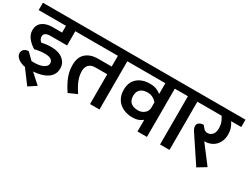

<svg xmlns="http://www.w3.org/2000/svg" viewBox="-81 -1189 2459 1902"><g transform="rotate(30 1148.5 -238.0)"><path d="M153 3Q131 0 110 -8.5Q89 -17 73 -29Q57 -41 47.5 -56.5Q38 -72 38 -89Q38 -115 57 -132.5Q76 -150 109 -150L181 -79Q214 -77 245 -80Q276 -83 300 -92Q324 -101 338.5 -116Q353 -131 353 -152Q353 -179 330 -194Q307 -209 260 -209Q234 -209 206.5 -205.5Q179 -202 145 -194Q125 -206 105.5 -222Q86 -238 70 -257.5Q54 -277 44.5 -300Q35 -323 35 -349Q35 -409 77.5 -442Q120 -475 193 -475H302V-552H-10V-636H510V-552H409V-389H219Q145 -389 145 -340Q145 -309 174 -285Q203 -292 229 -295Q255 -298 284 -298Q367 -298 416 -258.5Q465 -219 465 -157Q465 -119 448.5 -90Q432 -61 402.5 -41.5Q373 -22 333 -11Q293 0 246 3L357 103L270 160Z M765 -341Q711 -341 686.5 -314Q662 -287 662 -242Q662 -188 684 -136Q706 -84 744 -26L649 16Q609 -41 580.5 -107.5Q552 -174 552 -249Q552 -339 603.5 -384Q655 -429 741 -429H896V-552H502V-636H1089V-552H1004V0H896V-341Z M1311 -472Q1358 -472 1388 -459Q1418 -446 1439 -429V-552H1069V-636H1632V-552H1547V0H1439V-134Q1426 -121 1397.5 -108Q1369 -95 1322 -95Q1280 -95 1242 -107.5Q1204 -120 1175.5 -144.5Q1147 -169 1130.5 -206Q1114 -243 1114 -291Q1114 -378 1168.5 -425Q1223 -472 1311 -472ZM1440 -333Q1425 -354 1397 -369.5Q1369 -385 1334 -385Q1284 -385 1254.5 -360Q1225 -335 1225 -286Q1225 -232 1255.5 -207.5Q1286 -183 1337 -183Q1380 -183 1410 -209Q1440 -235 1440 -274Z M1697 -552H1612V-636H1890V-552H1805V0H1697Z M2217 -41 2121 17 1935 -263Q1918 -287 1911.5 -303Q1905 -319 1905 -333Q1905 -357 1924.5 -371Q1944 -385 1975 -385L1994 -361Q2015 -333 2045 -333Q2078 -333 2100 -357.5Q2122 -382 2122 -430Q2122 -472 2109 -502.5Q2096 -533 2082 -552H1870V-636H2307V-552H2191Q2204 -535 2218 -501.5Q2232 -468 2232 -421Q2232 -379 2218 -346.5Q2204 -314 2181.5 -292Q2159 -270 2129.5 -258.5Q2100 -247 2070 -247H2060Z"/></g></svg>

Font: Ek Mukta SemiBold
Style: Regular
Weight: 600
Designer: Girish Dalvi and Yashodeep Gholap
Foundry: Ek Type
Version: Version 2.538;PS 1.002;hotconv 16.6.51;makeotf.lib2.5.65220;